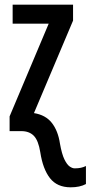

<svg xmlns="http://www.w3.org/2000/svg" viewBox="-20 -560 387 820"><path d="M282 240Q224 240 193.5 201Q163 162 152 90Q144 40 124.5 20Q105 0 71 0H21V-63L188 -459H34V-540H292V-472L125 -77Q175 -69 201.5 -35Q228 -1 236 53Q244 98 255 120.5Q266 143 277.5 151Q289 159 299 159Q314 159 325.5 156.5Q337 154 347 149V226Q321 240 282 240Z"/></svg>

Font: Noto Sans ExtraCondensed Medium
Style: Regular
Weight: 500
Width: 2
Designer: Monotype Design Team
Foundry: Monotype Imaging Inc.
Version: Version 2.013; ttfautohint (v1.8.4.7-5d5b)